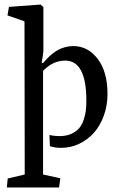

<svg xmlns="http://www.w3.org/2000/svg" viewBox="-20 -639 531 838"><path d="M86.9 -545.9 12.7 -571.8 19 -608.9 157.2 -619.1 169.4 -607.9V-414.6L162.1 -363.8H168Q179.7 -377 186.5 -384.3Q193.4 -391.6 207.5 -403.3Q221.7 -415 233.6 -421.4Q245.6 -427.7 263.2 -432.9Q280.8 -438 299.3 -438Q363.8 -438 406.5 -381.8Q449.2 -325.7 449.2 -229Q449.2 -178.7 433.3 -134.8Q417.5 -90.8 390.4 -60.1Q363.3 -29.3 325.9 -11.5Q288.6 6.3 246.6 6.3Q218.3 6.3 197.8 -1L195.8 -49.8Q217.3 -44.9 238.8 -44.9Q268.6 -44.9 290.3 -54.4Q312 -64 324.5 -78.4Q336.9 -92.8 344.5 -114Q352.1 -135.3 354.5 -155.3Q356.9 -175.3 356.9 -199.2Q356.9 -374.5 264.6 -374.5Q210.9 -374.5 168 -329.6V122.6L243.2 139.2L237.8 179.2H9.8L13.7 140.1L87.9 122.6Z"/></svg>

Font: Neuton
Style: Regular
Weight: 400
Designer: Brian M Zick
Version: Version 1.3